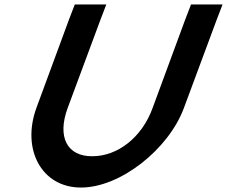

<svg xmlns="http://www.w3.org/2000/svg" viewBox="-20 -789 1016 859"><path d="M288.1 -700 314.6 -769H455.6L428.8 -699L282.8 -306C234.5 -175 280.8 -89 393.2 -90C506.2 -90 615.2 -174 662.8 -306L808.1 -700L834.6 -769H975.6L948.8 -699L802.8 -306C734.6 -121 517.2 51 341.6 50C166.6 50 75.3 -120 142.8 -306Z"/></svg>

Font: Nordica Plus
Style: NordicaClassicRgObl
Weight: 500
Version: Version 1.01